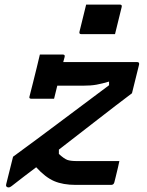

<svg xmlns="http://www.w3.org/2000/svg" viewBox="-20 -807 640 838"><path d="M154 -569H254Q265 -569 262 -558Q259 -549 256 -536H579Q589 -536 587 -525L556 -400Q487 -348 406 -285Q325 -222 237 -154V-135Q260 -114 274 -109Q288 -104 316 -104H501Q500 -98 495 -76.5Q490 -55 485 -35Q480 -15 479 -11Q476 0 465 0H311Q255 0 216.5 -16.5Q178 -33 138 -77Q111 -57 84.5 -36.5Q58 -16 31 5Q24 11 17 11Q12 11 8.5 7.5Q5 4 7 -3L37 -123Q137 -196 239.5 -273Q342 -350 456 -435V-451Q426 -442 401.5 -437.5Q377 -433 341 -433H230Q222 -400 216 -376H117Q105 -376 109 -387Q115 -410 123.5 -444Q132 -478 140.5 -512.5Q149 -547 154 -569ZM356 -787H503Q514 -787 511 -776L482 -658H335Q324 -658 327 -669Z"/></svg>

Font: Recursive Mn Lnr St SmB
Style: Italic
Weight: 600
Italic angle: -15°
Monospace: yes
Version: Version 1.079;hotconv 1.0.112;makeotfexe 2.5.65598; ttfautoh